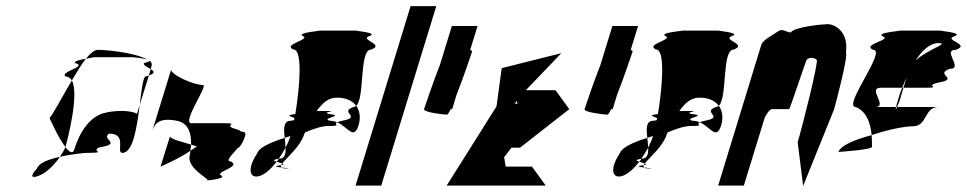

<svg xmlns="http://www.w3.org/2000/svg" viewBox="-20 -795 3162 628"><path d="M142 -409C142 -409 170 -345 194 -314L195 -318C200 -335 240 -486 215 -532C183 -478 153 -420 142 -409ZM101 -244C75 -216 85 -210 111 -222C133 -231 158 -256 176 -282C139 -274 107 -262 101 -244ZM194 -545C203 -545 210 -540 215 -532C231 -559 246 -584 261 -603C243 -600 222 -595 225 -589C270 -577 176 -562 194 -545ZM261 -603C281 -607 298 -608 275 -608H414C411 -608 452 -605 464 -599C419 -625 320 -632 300 -632C289 -632 276 -621 261 -603ZM176 -282C224 -293 259 -295 267 -295C333 -295 275 -301 305 -313C383 -325 308 -340 337 -358C398 -358 358 -295 380 -295C416 -295 428 -381 437 -452L428 -423C409 -434 357 -436 316 -424C280 -412 245 -377 223 -306C218 -290 207 -297 194 -314C190 -304 183 -293 176 -282ZM452 -589C445 -583 462 -576 473 -569L476 -580C478 -587 475 -592 468 -597C470 -595 466 -592 452 -589ZM464 -599C465 -598 467 -598 468 -597C467 -598 466 -598 464 -599ZM457 -545C448 -545 443 -502 437 -452L467 -548ZM467 -548C489 -556 484 -562 473 -569Z M478 -367C487 -393 503 -412 563 -399C597 -390 606 -358 605 -322C611 -320 618 -318 624 -316C616 -311 610 -307 603 -302C603 -298 601 -293 601 -289C588 -247 661 -212 660 -205C680 -207 721 -213 702 -222C685 -234 770 -249 735 -267C715 -267 741 -291 756 -309C766 -315 775 -328 782 -352C785 -361 779 -365 767 -365C766 -368 760 -371 748 -374C707 -386 769 -392 710 -392H606C573 -392 662 -517 644 -517C611 -517 535 -553 540 -568ZM505 -250C505 -250 564 -275 603 -302C603 -309 605 -315 605 -322C581 -330 538 -339 536 -349ZM660 -205C653 -204 647 -204 652 -204H659Z M821 -293C787 -242 796 -208 831 -220C848 -226 867 -243 885 -266C875 -269 869 -272 892 -276C899 -287 907 -299 914 -312C913 -322 913 -333 911 -344C863 -329 827 -312 821 -293ZM940 -633C971 -633 960 -507 946 -422C910 -418 933 -414 943 -409C942 -407 943 -404 942 -402C940 -401 935 -401 931 -400C906 -400 908 -373 911 -344C918 -346 923 -348 930 -350C926 -337 920 -324 914 -312C915 -292 912 -276 893 -276H892C890 -272 888 -269 885 -266C890 -264 899 -262 903 -260C918 -280 962 -315 975 -356L978 -362C1008 -375 1035 -383 1054 -383C1102 -383 1067 -387 1083 -395C1076 -398 1067 -400 1059 -400C1026 -409 1113 -416 1057 -422C1025 -429 1098 -432 1043 -432H1016C1033 -456 1051 -472 1073 -475C1105 -478 1131 -468 1145 -449C1174 -475 1154 -633 1194 -633C1241 -650 1154 -665 1188 -677C1223 -689 1125 -695 1149 -695H1021C1046 -695 945 -689 971 -677C997 -665 902 -650 940 -633ZM895 -254C872 -251 886 -249 901 -247C899 -249 898 -252 900 -255C899 -255 897 -254 895 -254ZM900 -255C911 -257 908 -258 903 -260C901 -258 901 -257 900 -255ZM901 -247C903 -245 907 -244 915 -244C938 -244 918 -245 901 -247ZM1083 -395C1119 -379 1137 -335 1153 -386C1160 -410 1157 -433 1145 -449C1142 -447 1139 -445 1136 -445C1088 -428 1163 -413 1104 -401C1093 -399 1087 -397 1083 -395Z M1143 -188H1227L1407 -775H1323Z M1367 -438C1364 -428 1431 -420 1442 -420C1444 -420 1449 -427 1454 -438H1459L1473 -484C1496 -542 1522 -620 1524 -626C1525 -628 1522 -630 1518 -632L1542 -710H1458L1419 -583C1396 -525 1369 -444 1367 -438Z M1441 -188H1765L1720 -250H1634L1629 -281L1653 -312H1681L1842 -438L1797 -500H1700L1816 -621L1692 -590L1621 -572L1604 -447ZM1663 -456 1670 -464 1673 -456Z M1892 -438C1889 -428 1956 -420 1967 -420C1969 -420 1974 -427 1979 -438H1984L1998 -484C2021 -542 2047 -620 2049 -626C2050 -628 2047 -630 2043 -632L2067 -710H1983L1944 -583C1921 -525 1894 -444 1892 -438Z M2007 -293C1973 -242 1982 -208 2017 -220C2034 -226 2053 -243 2071 -266C2061 -269 2055 -272 2078 -276C2085 -287 2093 -299 2100 -312C2099 -322 2099 -333 2097 -344C2049 -329 2013 -312 2007 -293ZM2126 -633C2157 -633 2146 -507 2132 -422C2096 -418 2119 -414 2129 -409C2128 -407 2129 -404 2128 -402C2126 -401 2121 -401 2117 -400C2092 -400 2094 -373 2097 -344C2104 -346 2109 -348 2116 -350C2112 -337 2106 -324 2100 -312C2101 -292 2098 -276 2079 -276H2078C2076 -272 2074 -269 2071 -266C2076 -264 2085 -262 2089 -260C2104 -280 2148 -315 2161 -356L2164 -362C2194 -375 2221 -383 2240 -383C2288 -383 2253 -387 2269 -395C2262 -398 2253 -400 2245 -400C2212 -409 2299 -416 2243 -422C2211 -429 2284 -432 2229 -432H2202C2219 -456 2237 -472 2259 -475C2291 -478 2317 -468 2331 -449C2360 -475 2340 -633 2380 -633C2427 -650 2340 -665 2374 -677C2409 -689 2311 -695 2335 -695H2207C2232 -695 2131 -689 2157 -677C2183 -665 2088 -650 2126 -633ZM2081 -254C2058 -251 2072 -249 2087 -247C2085 -249 2084 -252 2086 -255C2085 -255 2083 -254 2081 -254ZM2086 -255C2097 -257 2094 -258 2089 -260C2087 -258 2087 -257 2086 -255ZM2087 -247C2089 -245 2093 -244 2101 -244C2124 -244 2104 -245 2087 -247ZM2269 -395C2305 -379 2323 -335 2339 -386C2346 -410 2343 -433 2331 -449C2328 -447 2325 -445 2322 -445C2274 -428 2349 -413 2290 -401C2279 -399 2273 -397 2269 -395Z M2329 -188H2413L2480 -406C2485 -421 2498 -438 2505 -438H2561C2564 -438 2619 -607 2619 -600C2628 -608 2639 -608 2651 -600C2660 -600 2602 -372 2589 -330L2607 -187L2708 -437C2713 -454 2755 -612 2747 -624C2756 -692 2710 -716 2687 -716C2673 -716 2576 -707 2567 -689C2550 -689 2540 -704 2524 -692C2508 -680 2475 -665 2470 -648Z M2722 -298C2736 -299 2839 -306 2832 -316C2832 -329 2832 -341 2831 -353C2778 -339 2732 -321 2722 -298ZM2779 -445C2811 -432 2827 -398 2831 -353C2886 -372 2941 -382 2967 -382C3013 -382 3003 -445 3049 -445H2914C2911 -437 2908 -433 2911 -445H2842C2887 -445 2815 -508 2861 -508H2931C2935 -519 2940 -530 2945 -541L2935 -508H3005C3068 -508 2994 -514 3055 -526C3117 -538 3035 -552 3087 -570C3133 -570 3060 -632 3106 -632C3158 -650 3064 -664 3101 -676C3139 -689 3034 -695 3062 -695H2918C2946 -695 2839 -689 2868 -676C2898 -664 2797 -650 2836 -632C2882 -632 2734 -445 2779 -445ZM2919 -474C2915 -460 2912 -451 2911 -445H2914C2917 -453 2922 -464 2922 -464L2935 -508H2931C2926 -496 2922 -485 2919 -474ZM2975 -597C2995 -630 3023 -654 3048 -654C3090 -654 3015 -635 2975 -597Z"/></svg>

Font: bitstorm
Style: ulcnobl
Weight: 400
Version: Version 0.2